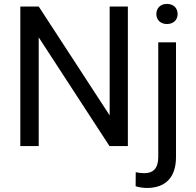

<svg xmlns="http://www.w3.org/2000/svg" viewBox="-20 -744 996 978"><path d="M631.3 -710.9H538.6V-156.2L177.2 -710.9H83.5V0H177.2V-553.7L537.6 0H631.3ZM786.1 -528.3V56.2C786.1 113.8 760.3 138.2 714.8 138.2C700.7 138.2 683.6 135.7 671.4 133.3L670.9 204.6C688 210.4 710.4 213.4 728.5 213.4C824.7 213.4 876.5 157.7 876.5 56.2V-528.3ZM776.4 -672.4C776.4 -643.6 796.9 -621.6 830.1 -621.6C864.7 -621.6 884.8 -643.6 884.8 -672.4C884.8 -702.1 864.7 -724.1 830.1 -724.1C796.9 -724.1 776.4 -702.1 776.4 -672.4Z"/></svg>

Font: Bert Sans
Style: Regular
Weight: 400
Designer: Christian Robertson (Google), Cristiano Sobral
Foundry: Google, Cristiano Sobral
Version: Version 3.101